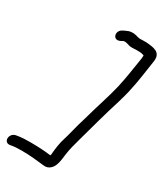

<svg xmlns="http://www.w3.org/2000/svg" viewBox="-227 -870 947 1095"><g transform="rotate(30 246.5 -322.0)"><path d="M254 64C212 58 163 56 116 56C89 56 62 57 39 61L27 63C-16 71 -18 135 26 128L38 126C54 123 79 122 101 122C154 122 206 128 250 133C285 138 309 109 316 80C322 63 324 37 327 16C332 -22 342 -58 354 -101C382 -202 407 -296 438 -394C445 -420 453 -445 459 -471C478 -553 486 -623 497 -694C508 -762 452 -764 405 -768C392 -769 375 -767 363 -767L361 -768H359C347 -768 331 -779 304 -776C294 -776 282 -772 268 -765L256 -759C214 -740 230 -678 276 -702L287 -708C290 -710 291 -710 292 -710H295C305 -712 319 -706 335 -702C351 -699 376 -703 385 -702H387C407 -702 420 -700 430 -695C430 -683 427 -662 424 -646C415 -591 407 -533 393 -471C375 -394 348 -318 327 -241C320 -215 312 -190 305 -166C293 -124 287 -92 276 -58C264 -21 260 15 257 46C257 53 256 59 254 64Z"/></g></svg>

Font: Stray Cat
Style: ExBdObl
Weight: 800
Version: Version 1.0